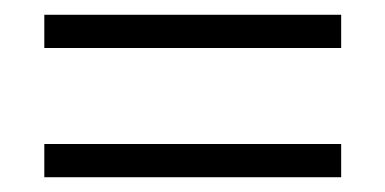

<svg xmlns="http://www.w3.org/2000/svg" viewBox="-20 -429 521 260"><path d="M40 -409H442V-364H40ZM40 -234H442V-189H40Z"/></svg>

Font: Cinzel
Style: Regular
Weight: 400
Designer: Natanael Gama
Version: Version 2.000